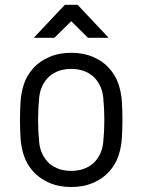

<svg xmlns="http://www.w3.org/2000/svg" viewBox="-20 -750 577 778"><path d="M268.6 -536.1Q318.8 -536.1 358.2 -518.8Q397.5 -501.5 421.4 -474.6Q448.7 -444.3 460.2 -409.2Q471.7 -374 473.9 -337.2Q476.1 -300.3 476.1 -264.2Q476.1 -228.5 473.9 -191.4Q471.7 -154.3 460.2 -119.1Q448.7 -84 421.4 -53.7Q397.5 -26.9 358.2 -9.5Q318.8 7.8 268.6 7.8Q218.3 7.8 179.2 -9.5Q140.1 -26.9 115.7 -53.7Q88.4 -84 76.9 -119.1Q65.4 -154.3 63.2 -191.4Q61 -228.5 61 -264.2Q61 -300.3 63.2 -337.2Q65.4 -374 76.9 -409.2Q88.4 -444.3 115.7 -474.6Q140.1 -501.5 179.2 -518.8Q218.3 -536.1 268.6 -536.1ZM268.6 -470.7Q235.8 -470.7 211.2 -460Q186.5 -449.2 171.4 -432.1Q143.6 -400.4 138.9 -355.7Q134.3 -311 134.3 -264.2Q134.3 -217.3 138.9 -172.6Q143.6 -127.9 171.4 -96.2Q186.5 -79.1 211.2 -68.4Q235.8 -57.6 268.6 -57.6Q301.3 -57.6 325.9 -68.4Q350.6 -79.1 365.7 -96.2Q393.6 -127.9 398.2 -172.6Q402.8 -217.3 402.8 -264.2Q402.8 -311 398.2 -355.7Q393.6 -400.4 365.7 -432.1Q350.6 -449.2 325.9 -460Q301.3 -470.7 268.6 -470.7ZM336.9 -596.7 268.6 -664.1 200.2 -596.7H116.7L242.7 -730.5H294.4L420.4 -596.7Z"/></svg>

Font: Gidole
Style: Regular
Weight: 400
Version: Version 2.100; ttfautohint (v1.8.4.7-5d5b)